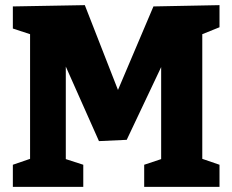

<svg xmlns="http://www.w3.org/2000/svg" viewBox="-20 -727 904 747"><path d="M834 -707V-621L767 -594V-109L834 -86V0H541V-86L607 -108V-466L473 -183L365 -178L236 -468V-108L304 -86V0H30V-86L97 -109V-594L30 -616V-702L310 -707L439 -377L577 -702Z"/></svg>

Font: Bitter Pro ExtraBold
Style: Regular
Weight: 800
Designer: Sol Matas, and Bitter project Authors
Foundry: Sol Matas
Version: Version 1.010